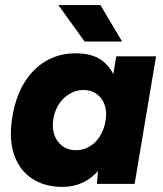

<svg xmlns="http://www.w3.org/2000/svg" viewBox="-20 -721 641 753"><path d="M360 0 368 -93 436 -500H592L508 0ZM225 12Q154 12 105 -21Q56 -54 35.5 -113.5Q15 -173 27 -253Q35 -311 55.5 -358.5Q76 -406 108.5 -440.5Q141 -475 183.5 -493.5Q226 -512 277 -512Q348 -512 387.5 -478Q427 -444 440 -385Q453 -326 442 -248Q434 -186 415.5 -137.5Q397 -89 369 -55.5Q341 -22 304.5 -5Q268 12 225 12ZM278 -132Q302 -132 322 -141.5Q342 -151 357.5 -168Q373 -185 382.5 -207.5Q392 -230 395 -255Q401 -305 375.5 -336.5Q350 -368 307 -368Q283 -368 262.5 -358Q242 -348 226 -331.5Q210 -315 200.5 -293Q191 -271 188 -246Q183 -196 208.5 -164Q234 -132 278 -132ZM312 -558 209 -701H374L459 -558Z"/></svg>

Font: Figtree Light ExtraBold
Style: Italic
Weight: 800
Italic angle: -9.5°
Version: Version 2.001;gftools[0.9.30]